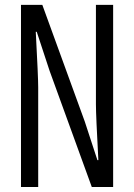

<svg xmlns="http://www.w3.org/2000/svg" viewBox="-20 -753 540 773"><path d="M64.5 0V-733.4H150.4L321.3 -263.7L372.1 -108.4H376Q366.2 -289.1 366.2 -333V-733.4H435.5V0H349.6L179.7 -467.8L127.9 -625H124Q133.8 -441.4 133.8 -401.4V0Z"/></svg>

Font: GenEi Gothic M SemiLight
Style: Regular
Weight: 350
Designer: o_tamon (Modified); [Source Han Sans]
Ryoko NISHIZUKA  (kana & ideographs); Paul D. Hunt (Latin, Greek & Cyrillic); Wenl
Version: Version 1.1a;Original Version 1.004